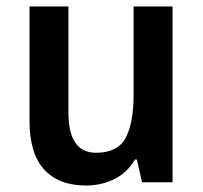

<svg xmlns="http://www.w3.org/2000/svg" viewBox="-20 -562 626 592"><path d="M512 -542V0H418L402 -70H396Q372 -29 332 -9.5Q292 10 245 10Q161 10 116 -39.5Q71 -89 71 -189V-542H191V-215Q191 -91 276 -91Q343 -91 367.5 -137Q392 -183 392 -271V-542Z"/></svg>

Font: Noto Sans Sinhala UI SemiCondensed SemiBold
Style: Regular
Weight: 600
Width: 4
Designer: Jelle Bosma - Monotype Design Team
Foundry: Monotype Imaging Inc.
Version: Version 2.006; ttfautohint (v1.8.4.7-5d5b)